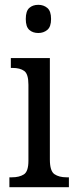

<svg xmlns="http://www.w3.org/2000/svg" viewBox="-20 -777 318 797"><path d="M139 -640Q116 -640 101.5 -653Q87 -666 87 -698Q87 -731 101.5 -744Q116 -757 139 -757Q161 -757 176.5 -744Q192 -731 192 -698Q192 -666 176.5 -653Q161 -640 139 -640ZM19 0V-41H30Q60 -41 79 -53Q98 -65 98 -110V-425Q98 -470 80.5 -482.5Q63 -495 33 -495H25V-536H187V-115Q187 -67 206 -54Q225 -41 256 -41H266V0Z"/></svg>

Font: Noto Serif Ethiopic Condensed
Style: Regular
Weight: 400
Width: 3
Designer: Monotype Design Team
Foundry: Monotype Imaging Inc.
Version: Version 2.102; ttfautohint (v1.8.4.7-5d5b)